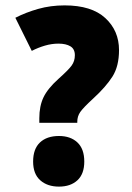

<svg xmlns="http://www.w3.org/2000/svg" viewBox="-20 -774 491 713"><path d="M220 -754Q320 -754 371 -707Q422 -660 422 -588Q422 -528 397.5 -489.5Q373 -451 326 -408Q289 -374 278 -358Q267 -342 267 -322V-318H126V-335Q126 -380 141.5 -412.5Q157 -445 197 -481Q234 -514 246 -530.5Q258 -547 258 -569Q258 -592 241.5 -602Q225 -612 197 -612Q172 -612 146.5 -604.5Q121 -597 98 -585L37 -708Q76 -728 122 -741Q168 -754 220 -754ZM199 -81Q156 -81 129.5 -104.5Q103 -128 103 -174Q103 -221 128.5 -245Q154 -269 199 -269Q242 -269 267.5 -245Q293 -221 293 -174Q293 -128 267.5 -104.5Q242 -81 199 -81Z"/></svg>

Font: Noto Sans Telugu UI Condensed Black
Style: Regular
Weight: 900
Width: 3
Designer: Jelle Bosma - Monotype Design Team
Foundry: Monotype Imaging Inc.
Version: Version 2.005; ttfautohint (v1.8.4.7-5d5b)